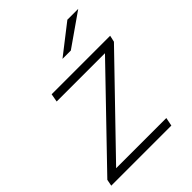

<svg xmlns="http://www.w3.org/2000/svg" viewBox="-202 -765 863 863"><g transform="rotate(-45 229.5 -333.5)"><path d="M459 -449 64 -40H383L375 0H-7L-1 -31L394 -441H87L94 -480H466ZM381 -667H450L294 -558H241Z"/></g></svg>

Font: Montserrat Ace
Style: Light Italic
Weight: 300
Italic angle: -11.3°
Designer: Julieta Ulanovsky
Foundry: Julieta Ulanovsky
Version: Version 1